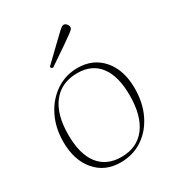

<svg xmlns="http://www.w3.org/2000/svg" viewBox="-165 -766 805 879"><g transform="rotate(-30 238.0 -326.5)"><path d="M216 12Q134 12 84.5 -46Q35 -104 35 -200Q35 -275 64.5 -334Q94 -393 145 -427.5Q196 -462 260 -462Q342 -462 391.5 -404.5Q441 -347 441 -251Q441 -174 412 -114.5Q383 -55 332.5 -21.5Q282 12 216 12ZM232 -8Q315 -8 360 -67Q405 -126 405 -234Q405 -335 364.5 -388.5Q324 -442 247 -442Q163 -442 117 -383.5Q71 -325 71 -217Q71 -115 112.5 -61.5Q154 -8 232 -8ZM165 -519Q154 -519 154 -530Q205 -579 233.5 -606.5Q262 -634 275.5 -646.5Q289 -659 294.5 -662Q300 -665 304 -665Q312 -665 319 -657Q326 -649 326 -639Q326 -635 322.5 -630.5Q319 -626 304.5 -615Q290 -604 257 -581.5Q224 -559 165 -519Z"/></g></svg>

Font: Petrona Thin
Style: Regular
Weight: 100
Designer: Ringo R. Seeber
Foundry: Ringo R. Seeber
Version: Version 2.001; ttfautohint (v1.8.3)